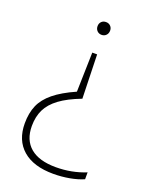

<svg xmlns="http://www.w3.org/2000/svg" viewBox="-141 -617 686 890"><g transform="rotate(20 202.0 -172.5)"><path d="M256 -514Q256 -500 247.2 -491Q238.5 -482 225 -482Q211.5 -482 202.8 -491Q194 -500 194 -514Q194 -527.5 202.5 -536.2Q211 -545 225 -545Q238.5 -545 247.2 -536.2Q256 -527.5 256 -514ZM243 -173.5Q177.5 -148.5 138.8 -119.8Q100 -91 83 -56Q66 -21 66 25Q66 94 109.2 130.5Q152.5 167 235.5 167Q313.5 167 382.5 139V173Q353 186 314 193Q275 200 235 200Q137 200 84 154Q31 108 31 24.5Q31 -26.5 47.5 -64.5Q64 -102.5 102.8 -134.2Q141.5 -166 208 -195.5L213 -390H237Z"/></g></svg>

Font: Encode Sans Semi Condensed Thin
Style: Regular
Weight: 250
Width: 4
Designer: Multiple Designers
Foundry: Impallari Type
Version: Version 2.000